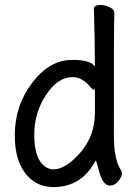

<svg xmlns="http://www.w3.org/2000/svg" viewBox="-20 -735 540 779"><path d="M197 24Q126 24 83 -31.5Q40 -87 40 -186Q40 -306 110.5 -399Q181 -492 273 -492Q348 -492 365 -465Q365 -555 361 -699Q361 -715 388 -715Q405 -715 424.5 -706Q444 -697 444 -681Q444 -669 443 -643.5Q442 -618 442 -185Q442 -84 473 -41L475 -33Q475 -19 460.5 -0.5Q446 18 426 18Q398 18 383 -37Q370 -85 368 -85V-83Q311 24 197 24ZM197 -48Q247 -48 306 -116Q365 -184 365 -276V-376Q365 -371 361 -371Q356 -371 349 -379Q316 -422 274 -422Q214 -422 166.5 -349.5Q119 -277 119 -189Q119 -117 141.5 -82.5Q164 -48 197 -48Z"/></svg>

Font: LXGW WenKai Mono Medium
Style: Regular
Weight: 500
Monospace: yes
Designer: LXGW / Fontworks Inc.
Foundry: LXGW / Fontworks Inc.
Version: Version 1.520; June 14, 2025